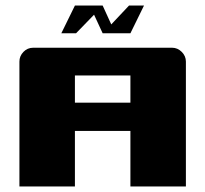

<svg xmlns="http://www.w3.org/2000/svg" viewBox="-20 -672 740 692"><path d="M50 -450Q50 -470 64.5 -485Q79 -500 100 -500H600Q620 -500 635 -485Q650 -470 650 -450V0H450V-200H250V0H50ZM450 -302V-400H250V-302ZM445 -652H499L450 -552H350L319 -619L254 -552H201L250 -652H350L381 -584Z"/></svg>

Font: Tokeely Brookings
Style: Regular
Weight: 400
Designer: Peter Wiegel
Foundry: Peter Wiegel
Version: Version 2.001